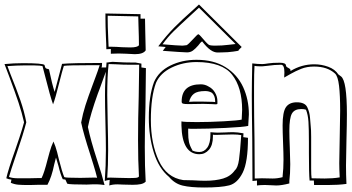

<svg xmlns="http://www.w3.org/2000/svg" viewBox="-31 -791 1565 854"><path d="M443 -491Q443 -471 439 -470L412 -395L404 -374Q371 -282 360 -226Q372 -168 400 -82Q423 -13 434 32Q413 29 403 29H379L354 30Q278 30 268 26L260 8L248 6Q238 -15 229 -53Q227 -60 218 -90L210 -59Q199 -4 180 31H139L101 32H94Q67 32 50 30.5Q33 29 17 22L20 8Q8 7 -3 2Q5 -35 37 -125Q42 -139 55 -178Q68 -217 76 -247Q66 -291 51.5 -334.5Q37 -378 11 -448L-11 -506Q30 -510 72 -510Q159 -510 167 -502Q169 -491 172.5 -488Q176 -485 180.5 -484.5Q185 -484 187 -482Q201 -415 212 -382L245 -507Q288 -511 423 -511Q423 -493 420 -491ZM368 -501Q272 -501 253 -498Q246 -477 233 -425Q215 -352 205 -327Q192 -363 170 -451L158 -497Q155 -498 145.5 -499Q136 -500 123 -500H72Q47 -500 2 -497Q10 -477 16 -460Q42 -396 59.5 -345.5Q77 -295 86 -247Q72 -193 43 -109Q15 -27 9 -4Q24 2 50.5 2Q77 2 81 2H95L140 1H154Q166 -23 180 -79Q182 -87 189.5 -114Q197 -141 207 -162V-161Q216 -141 223 -114.5Q230 -88 231 -82Q245 -26 255 -3H256Q262 0 318 0H334L383 -1H392Q399 -1 401 0Q395 -25 384.5 -58.5Q374 -92 370 -105Q341 -194 330 -246Q337 -285 349 -322.5Q361 -360 382 -416Q387 -430 395 -451Q403 -472 412 -500L413 -501Z M594 -708H614L615 -654Q617 -596 617 -567Q606 -550 569 -550Q560 -550 530 -552H531L497 -553Q477 -553 462 -552V-573L442 -572Q442 -591 440 -629Q438 -675 438 -710V-731L594 -728ZM448 -705Q448 -674 450 -632Q452 -598 452 -583H469Q484 -583 512 -581L548 -580Q581 -580 587 -590Q587 -622 585 -678Q584 -696 584 -718L448 -721ZM598 -491 618 -488Q618 -431 616 -315Q613 -228 613 -137Q613 -48 617 17Q609 25 595 28Q581 31 559 31Q530 31 515 30H516L492 29Q470 29 455 34Q455 27 457 9Q442 11 435 14Q440 -53 440 -124Q440 -164 438 -244Q436 -324 436 -366Q436 -436 443 -513Q450 -513 453 -514L469 -516Q477 -516 499.5 -514.5Q522 -513 548 -513H571L598 -508ZM485 -505 456 -506H452V-505Q446 -452 446 -368Q446 -330 448 -248Q450 -166 450 -123Q450 -55 446 0Q448 -1 462 -1Q483 -1 496 0L541 1Q563 1 573.5 0Q584 -1 587 -6Q583 -77 583 -167Q583 -265 586 -361Q588 -455 588 -500V-503H548Q515 -503 485 -505Z M1030 -568 1031 -566Q1031 -565 1006.5 -561.5Q982 -558 958 -558Q954 -558 938 -557.5Q922 -557 905 -569Q888 -581 868 -607Q860 -602 851 -589Q838 -574 827 -566Q816 -558 801 -558L762 -560Q757 -561 693 -565Q695 -568 706 -582L673 -585Q709 -633 743 -667.5Q777 -702 829 -748L854 -771L1044 -582ZM815 -721Q767 -677 741 -651.5Q715 -626 692 -594Q763 -588 781 -588Q783 -588 799 -590Q806 -593 827 -616Q846 -637 851 -639Q856 -637 863.5 -628Q871 -619 874 -616Q896 -590 902 -590Q910 -588 925 -588Q958 -588 984 -591.5Q1010 -595 1015 -595H1017L854 -757ZM824 -124V-122Q837 -115 856 -115Q877 -115 891 -134.5Q905 -154 905 -193V-203Q927 -201 938 -201L973 -202Q984 -203 1007 -203Q1024 -203 1052 -198L1051 -181L1072 -178Q1072 -70 1048.5 -23Q1025 24 988.5 33.5Q952 43 877 43Q817 43 781.5 34.5Q746 26 721 -4Q675 -42 653 -113Q631 -184 631 -267Q631 -364 654 -426Q675 -474 727 -499.5Q779 -525 843 -525Q920 -525 972.5 -492Q1025 -459 1050.5 -403.5Q1076 -348 1076 -282Q1076 -276 1073 -231Q1053 -226 972 -222Q891 -218 829 -218Q813 -218 806 -219V-202Q806 -176 809.5 -159.5Q813 -143 824 -124ZM845 -248Q900 -248 964 -251.5Q1028 -255 1044 -259Q1046 -289 1046 -302Q1046 -402 1001.5 -458.5Q957 -515 843 -515Q783 -515 732.5 -490.5Q682 -466 663 -423Q640 -361 640 -257Q640 -153 675 -77Q710 -1 784 10L828 11Q862 13 881 13Q928 13 961.5 3Q995 -7 1014 -34Q1027 -45 1032 -80.5Q1037 -116 1042 -190Q1027 -193 1003 -193L964 -192Q952 -191 931 -191Q919 -191 916 -192V-184Q916 -145 898.5 -125Q881 -105 856 -105Q779 -105 776 -233V-251Q788 -248 845 -248ZM936 -330Q936 -327 929 -327Q924 -327 909 -328Q894 -329 873 -329L808 -328Q789 -328 783 -330Q777 -332 777 -339Q777 -416 862 -416Q881 -416 897 -406Q915 -397 925.5 -379Q936 -361 936 -341ZM882 -386Q847 -386 831.5 -374Q816 -362 810 -338L829 -339H873L916 -338L926 -337V-341Q926 -364 913 -377L912 -378Q899 -386 882 -386Z M1261 -475Q1310 -505 1367 -505Q1399 -505 1429 -494Q1459 -483 1474 -460L1486 -451Q1512 -431 1512 -283Q1512 -244 1510 -166Q1508 -90 1508 -55Q1508 -15 1510 27Q1474 32 1426 32H1366Q1365 25 1365 12H1346Q1343 -19 1343 -109V-159Q1343 -217 1341 -249Q1339 -281 1330 -303Q1322 -306 1309 -306Q1279 -306 1267.5 -286Q1256 -266 1256 -209Q1256 -182 1258 -134Q1260 -84 1260 -61Q1260 -18 1256 14V25Q1221 34 1198 34Q1184 34 1176 33L1152 32H1141Q1126 32 1112 34V12L1092 14L1091 -175Q1089 -301 1089 -366Q1089 -419 1091 -509Q1115 -506 1136 -506Q1144 -506 1162.5 -509Q1181 -512 1213 -512Q1240 -512 1241 -500Q1241 -494 1250.5 -489.5Q1260 -485 1261 -480ZM1156 -498Q1140 -496 1136 -496H1124Q1111 -496 1101 -498Q1099 -467 1099 -407V-346Q1099 -285 1101 -169L1102 3Q1114 2 1134 2L1182 3Q1203 3 1226 -3V-7Q1230 -40 1230 -81Q1230 -107 1228 -157Q1226 -207 1226 -233Q1226 -293 1241 -314.5Q1256 -336 1289 -336Q1325 -336 1335.5 -314.5Q1346 -293 1348 -266.5Q1350 -240 1351 -230Q1353 -215 1353 -182V-147V-73V-41Q1353 -11 1355 2L1413 3Q1449 3 1480 -2Q1478 -40 1478 -65Q1478 -100 1480 -178Q1482 -260 1482 -298Q1482 -367 1477 -409.5Q1472 -452 1459 -464Q1425 -495 1366 -495Q1334 -495 1309 -485Q1284 -475 1262 -462.5Q1240 -450 1233 -446L1234 -469Q1234 -503 1219 -503Q1191 -503 1156 -498Z"/></svg>

Font: Londrina Shadow
Style: Regular
Weight: 400
Designer: Marcelo Magalhaes
Foundry: Marcelo Magalhães
Version: Version 1.002